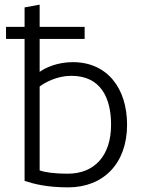

<svg xmlns="http://www.w3.org/2000/svg" viewBox="-20 -796 623 828"><path d="M6 -628H86V-16C125 -3 182 12 274 12C425 12 528 -90 528 -258C528 -415 443 -528 294 -528C226 -528 174 -503 151 -486V-628H345V-680H151V-776L86 -764V-680H6ZM151 -423C175 -441 226 -469 288 -469C415 -469 459 -373 459 -258C459 -122 385 -47 273 -47C209 -47 171 -54 151 -61Z"/></svg>

Font: Repo Light
Style: Regular
Weight: 300
Designer: Stefan Peev
Foundry: Context Ltd
Version: Version 001.502